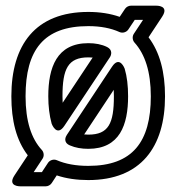

<svg xmlns="http://www.w3.org/2000/svg" viewBox="-20 -594 621 676"><path d="M511 -255C511 -94.2 446.4 -10 291 -10C246.9 -10 210.1 -16.9 179.9 -30C168.4 -34.9 155.1 -29.8 149.1 -20.8L127.5 12H98.6L129.8 -35.2C136.4 -45.1 134.4 -58.4 127.3 -66C90.5 -105.7 70 -167.2 70 -255C70 -418.1 133.8 -502 291 -502C334.3 -502 370.6 -494.8 400.7 -481.2C412.1 -476.1 425.6 -480.8 431.8 -490.1L454.4 -524H483.6L451.1 -474.8C444.6 -464.9 446.8 -451.6 453.4 -444.3C490.6 -403.1 511 -341.3 511 -255ZM561 -255C561 -340.2 542.9 -409.9 503 -462.7L550.9 -535.2C577.5 -575.6 530 -574 530 -574H441C433.3 -574 424.9 -569.9 420.2 -562.9L401.4 -534.7C368.5 -546.2 331.5 -552 291 -552C104.4 -552 20 -435.8 20 -255C20 -168.9 37.6 -99.8 77.8 -47.2L31.2 23.2C4.4 63.5 52 62 52 62H141C148.8 62 157.2 57.8 161.9 50.8L179.8 23.5C212.7 34.5 250 40 291 40C475.7 40 561 -76.2 561 -255ZM291 -442C179.4 -442 150 -355.7 150 -255C150 -219.8 153.9 -187.6 161.9 -158.4C161.9 -158.4 179.5 -110 206.8 -151.2L366.8 -392.2C372.5 -400.7 376.9 -418.5 357.2 -428.4C338 -437.9 315.7 -442 291 -442ZM291 -392C296.5 -392 301.3 -391.8 306.2 -391.3L200.6 -232.2C200.3 -238.8 200 -247.3 200 -255C200 -351.3 219.2 -392 291 -392ZM291 -70C401.6 -70 431 -154.6 431 -255C431 -292 427.2 -324.3 419 -352.1C419 -352.1 401.6 -400.3 374.2 -358.8L215.2 -118.8C211.1 -112.7 201.3 -92.8 226 -82.1C245.3 -73.7 267.1 -70 291 -70ZM291 -120C285.7 -120 281.8 -120.2 276.4 -120.7L380.4 -277.7C380.7 -271.7 381 -262.7 381 -255C381 -159.3 362.1 -120 291 -120Z"/></svg>

Font: Fog Sans
Style: Outline
Weight: 700
Foundry: Intel Corporation
Version: Version 1.00